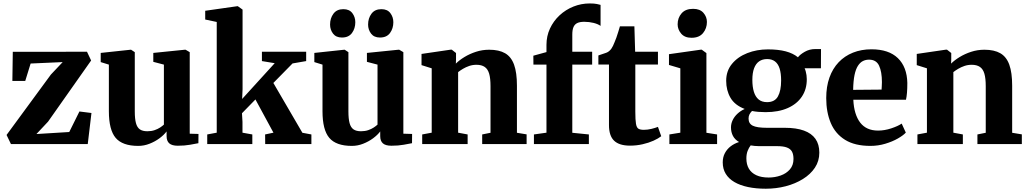

<svg xmlns="http://www.w3.org/2000/svg" viewBox="-20 -856 6106 1141"><path d="M352.5 -487 162 -478.5 130 -375H53.5L56 -548L497 -548.5L521.5 -496.5L265.5 -133L196.5 -59.5L391.5 -71.5L452 -193.5L523.5 -184.5L501.5 0H45L19 -54L282.5 -413Z M1036.5 10Q1002 10 986 -4Q970 -18 970 -47V-75Q954.5 -54 927.8 -34.2Q901 -14.5 868.5 -1.8Q836 11 801.5 11Q707.5 11 667.2 -36.8Q627 -84.5 627 -195V-472L578.5 -487V-541.5L756 -560.5H759L781 -546V-193.5Q781 -150 788 -124.2Q795 -98.5 811.2 -87.2Q827.5 -76 855.5 -76Q879.5 -76 898.5 -82.5Q917.5 -89 931.5 -98.2Q945.5 -107.5 954 -115.5V-472L891 -488.5V-541.5L1078 -560.5H1083L1107.5 -546V-61.5L1159.5 -60L1159 -5Q1141 -1.5 1109.2 4.2Q1077.5 10 1036.5 10Z M1211.5 0V-57L1268 -67.5V-725.5L1199.5 -740V-792L1389 -819H1393.5L1421.5 -799V-326.5L1419 -268L1612.5 -480.5L1536.5 -493V-548.5H1799.5V-493L1718.5 -479L1604.5 -363L1777 -67L1830.5 -57V0H1556L1555.5 -57L1605 -67.5L1498 -265L1418 -183L1421 -132V-67.5L1479.5 -57V0Z M2306 10Q2271.5 10 2255.5 -4Q2239.5 -18 2239.5 -47V-75Q2224 -54 2197.2 -34.2Q2170.5 -14.5 2138 -1.8Q2105.5 11 2071 11Q1977 11 1936.8 -36.8Q1896.5 -84.5 1896.5 -195V-472L1848 -487V-541.5L2025.5 -560.5H2028.5L2050.5 -546V-193.5Q2050.5 -150 2057.5 -124.2Q2064.5 -98.5 2080.8 -87.2Q2097 -76 2125 -76Q2149 -76 2168 -82.5Q2187 -89 2201 -98.2Q2215 -107.5 2223.5 -115.5V-472L2160.5 -488.5V-541.5L2347.5 -560.5H2352.5L2377 -546V-61.5L2429 -60L2428.5 -5Q2410.5 -1.5 2378.8 4.2Q2347 10 2306 10ZM2011.5 -633Q1977 -633 1959.2 -656.2Q1941.5 -679.5 1941.5 -710Q1941.5 -747.5 1961.5 -774.5Q1981.5 -801.5 2020 -801.5H2021Q2056 -801.5 2073.8 -778Q2091.5 -754.5 2091.5 -724Q2091.5 -687 2071.8 -660Q2052 -633 2012.5 -633ZM2237.5 -633Q2203 -633 2185.2 -656.2Q2167.5 -679.5 2167.5 -710Q2167.5 -747.5 2187.5 -774.5Q2207.5 -801.5 2246.5 -801.5H2247Q2282 -801.5 2299.8 -778Q2317.5 -754.5 2317.5 -724Q2317.5 -687 2297.8 -660Q2278 -633 2238.5 -633Z M2545.5 -67.5V-450L2485 -469V-535.5L2659 -561H2664.5L2690 -541V-503.5L2689 -478Q2709.5 -498.5 2740.2 -517.2Q2771 -536 2808.5 -548.2Q2846 -560.5 2887 -560.5Q2945.5 -560.5 2981.8 -539.5Q3018 -518.5 3035 -471.5Q3052 -424.5 3052 -347V-67L3109.5 -57.5V0H2845.5V-57L2895 -67V-344Q2895 -390 2887 -417.8Q2879 -445.5 2860.5 -458.2Q2842 -471 2811.5 -471Q2788.5 -471 2768.2 -464Q2748 -457 2731.2 -447Q2714.5 -437 2702.5 -427.5V-67.5L2759 -57V0H2489V-57Z M3153 0V-57L3227.5 -67.5V-472H3150L3149.5 -525L3227.5 -546.5V-589.5Q3227.5 -641.5 3248.2 -686.2Q3269 -731 3305.2 -764.8Q3341.5 -798.5 3387.8 -817Q3434 -835.5 3484.5 -835.5Q3511.5 -835.5 3527.2 -832.2Q3543 -829 3549 -827V-702Q3534.5 -713 3507.8 -719.8Q3481 -726.5 3452 -726.5Q3426.5 -726.5 3411 -719.2Q3395.5 -712 3388.2 -695.5Q3381 -679 3381 -651V-548.5H3499V-472H3381V-67L3479.5 -57V0Z M3724 9.5Q3660 9.5 3629.5 -19.8Q3599 -49 3599 -112.5V-472.5H3536V-526.5Q3548 -531 3560.2 -534.8Q3572.5 -538.5 3583 -542.5Q3593.5 -546.5 3600 -552.5Q3607.5 -559 3612.8 -566.2Q3618 -573.5 3622.5 -582.8Q3627 -592 3631.5 -603.5Q3637 -615.5 3642.8 -632Q3648.5 -648.5 3654 -666.2Q3659.5 -684 3664 -699.5H3750L3754.5 -548.5H3890V-472.5H3755.5V-192.5Q3755.5 -143 3759.5 -120Q3763.5 -97 3774.5 -90.8Q3785.5 -84.5 3806 -84.5Q3828.5 -84.5 3851.8 -90.2Q3875 -96 3890 -102L3909.5 -46.5Q3892.5 -33 3863.8 -20Q3835 -7 3799 1.2Q3763 9.5 3724 9.5Z M3958 0V-57L4023 -67.5V-450L3955.5 -470V-534L4146 -561H4150L4178 -540.5V-67L4241.5 -57V0ZM4089 -631.5Q4049 -631.5 4028 -656.2Q4007 -681 4007 -711.5Q4007 -749.5 4030.2 -776.5Q4053.5 -803.5 4098.5 -803.5H4099.5Q4139.5 -803.5 4160.2 -779.8Q4181 -756 4181 -725.5Q4181 -687.5 4158 -659.5Q4135 -631.5 4090 -631.5Z M4531 265.5Q4472.5 265.5 4425.2 255.5Q4378 245.5 4344.5 226Q4311 206.5 4293 177.2Q4275 148 4275 109Q4275 78 4287.8 54Q4300.5 30 4322.5 13.2Q4344.5 -3.5 4372 -12Q4347 -26.5 4335.5 -48.8Q4324 -71 4324 -99Q4324 -121 4334 -142Q4344 -163 4362.5 -180.2Q4381 -197.5 4405.5 -208.5Q4346.5 -231 4321 -275Q4295.5 -319 4295.5 -376Q4295.5 -434.5 4329.8 -476.2Q4364 -518 4420.5 -540.2Q4477 -562.5 4543.5 -562.5Q4605.5 -562.5 4649.5 -550.8Q4693.5 -539 4722 -515.5Q4733.5 -531.5 4762 -548Q4790.5 -564.5 4825.5 -564.5H4859L4858.5 -450.5H4761.5Q4765.5 -442.5 4768.2 -431.8Q4771 -421 4772.8 -409.5Q4774.5 -398 4774.5 -386Q4775 -326.5 4745.5 -282.2Q4716 -238 4661.2 -213.8Q4606.5 -189.5 4529.5 -189.5Q4507.5 -189.5 4486.8 -191.2Q4466 -193 4449 -196.5Q4439 -186.5 4433.8 -176Q4428.5 -165.5 4428.5 -151.5Q4428.5 -121.5 4453.5 -109Q4478.5 -96.5 4539 -96.5H4645Q4712 -96.5 4757.5 -80Q4803 -63.5 4826 -30.8Q4849 2 4849 51Q4849 101 4822.8 140.5Q4796.5 180 4751.2 208Q4706 236 4649.2 250.8Q4592.5 265.5 4531 265.5ZM4548 199Q4585.5 199 4619.2 187Q4653 175 4674.2 150.5Q4695.5 126 4695.5 88.5Q4695.5 61.5 4686.5 45Q4677.5 28.5 4656.2 20.5Q4635 12.5 4598.5 12.5H4490.5Q4477 12.5 4464.5 11.2Q4452 10 4441 8Q4430.5 21.5 4423 40.5Q4415.5 59.5 4415.5 85.5Q4415.5 121 4430.2 146.2Q4445 171.5 4474.5 185.2Q4504 199 4548 199ZM4538.5 -249Q4584 -249 4603 -283Q4622 -317 4622 -377.5Q4622 -420.5 4613 -448.8Q4604 -477 4585.5 -491Q4567 -505 4539 -505Q4510.5 -505 4491 -491.2Q4471.5 -477.5 4461.2 -450Q4451 -422.5 4451 -381Q4451 -340.5 4460 -310.8Q4469 -281 4488.2 -265Q4507.5 -249 4538.5 -249Z M5152.5 11Q5060 11 5002 -25Q4944 -61 4917 -125.2Q4890 -189.5 4890 -273Q4890 -341.5 4909.2 -395.2Q4928.5 -449 4964 -486.2Q4999.5 -523.5 5049 -543.2Q5098.5 -563 5159 -563Q5261.5 -563 5315.8 -510.5Q5370 -458 5372 -363Q5372 -330 5370 -305.5Q5368 -281 5364 -263.5H5051Q5053 -219 5063.5 -184.8Q5074 -150.5 5092.2 -127Q5110.5 -103.5 5136.8 -91.8Q5163 -80 5198 -80Q5236.5 -80 5276.5 -93.2Q5316.5 -106.5 5338.5 -121.5L5363 -68Q5348 -51.5 5315.8 -33Q5283.5 -14.5 5241 -1.8Q5198.5 11 5152.5 11ZM5050 -322 5219 -323.5Q5219.5 -334.5 5220.2 -345.8Q5221 -357 5221 -368Q5221 -429.5 5204.2 -465.5Q5187.5 -501.5 5144.5 -501.5Q5124.5 -501.5 5108 -493.2Q5091.5 -485 5078.5 -465Q5065.5 -445 5058.2 -410.2Q5051 -375.5 5050 -322Z M5488.5 -67.5V-450L5428 -469V-535.5L5602 -561H5607.5L5633 -541V-503.5L5632 -478Q5652.5 -498.5 5683.2 -517.2Q5714 -536 5751.5 -548.2Q5789 -560.5 5830 -560.5Q5888.5 -560.5 5924.8 -539.5Q5961 -518.5 5978 -471.5Q5995 -424.5 5995 -347V-67L6052.5 -57.5V0H5788.5V-57L5838 -67V-344Q5838 -390 5830 -417.8Q5822 -445.5 5803.5 -458.2Q5785 -471 5754.5 -471Q5731.5 -471 5711.2 -464Q5691 -457 5674.2 -447Q5657.5 -437 5645.5 -427.5V-67.5L5702 -57V0H5432V-57Z"/></svg>

Font: Merriweather 36pt ExtraBold
Style: Regular
Weight: 800
Designer: Eben Sorkin
Foundry: Eben Sorkin
Version: Version 2.100